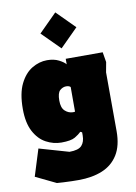

<svg xmlns="http://www.w3.org/2000/svg" viewBox="-105 -820 801 1130"><g transform="rotate(-10 295.5 -255.0)"><path d="M271 243Q255 243 229.5 242.5Q204 242 180 240.5Q156 239 142 238L20 179L70 19L247 70Q301 70 320.5 48.5Q340 27 340 -11V-30L330 -35Q316 -21 291.5 -6.5Q267 8 210 8Q163 8 119 -15.5Q75 -39 47.5 -91Q20 -143 20 -226Q20 -319 48 -375.5Q76 -432 119.5 -458Q163 -484 210 -484Q251 -484 280 -469Q309 -454 320 -440V-473H541L551 -413L540 -353L541 -1Q541 85 507.5 139Q474 193 413.5 218Q353 243 271 243ZM305 -156Q309 -156 312.5 -156Q316 -156 320 -157V-304Q318 -307 311.5 -310Q305 -313 294 -313Q274 -313 257 -298Q240 -283 240 -237Q240 -194 260 -175.5Q280 -157 305 -156ZM306.8 -537.7 199.3 -645.1 306.8 -752.6 414.2 -645.1Z"/></g></svg>

Font: Rowdies
Style: Bold
Weight: 700
Designer: Jaikishan Patel
Version: Version 1.000; ttfautohint (v1.8.3)